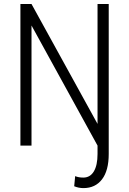

<svg xmlns="http://www.w3.org/2000/svg" viewBox="-20 -731 646 964"><path d="M525.9 -710.9V42Q525.9 125.5 492.2 169.4Q458.5 213.4 398.9 213.4Q375 213.4 352.5 204.1L357.4 153.3Q374.5 160.6 398.4 160.6Q432.6 160.6 451.2 129.6Q469.7 98.6 469.7 42V0L138.2 -603V0H82.5V-710.9H138.2L469.7 -108.9V-710.9Z"/></svg>

Font: Roboto Condensed Light
Style: Regular
Weight: 300
Designer: Google
Version: Version 2.134; 2016